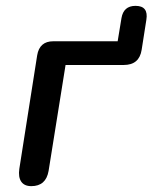

<svg xmlns="http://www.w3.org/2000/svg" viewBox="-20 -629 521 656"><path d="M87 7Q63 7 52.5 -8.5Q42 -24 46 -52L107 -440Q115 -488 162 -488H382L395 -567Q402 -609 443 -609Q488 -609 480 -561L464 -459Q456 -407 403 -407H204L146 -45Q137 7 87 7Z"/></svg>

Font: Nunito SemiBold
Style: Italic
Weight: 600
Italic angle: -9°
Designer: Vernon Adams
Foundry: Vernon Adams
Version: Version 3.601; ttfautohint (v1.8.2.53-6de2)